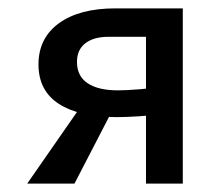

<svg xmlns="http://www.w3.org/2000/svg" viewBox="-20 -439 525 459"><path d="M329 0V-351H239Q204 -351 184 -335.5Q164 -320 164 -291Q164 -257 189.5 -240Q215 -223 262 -223Q281 -223 312.5 -225.5Q344 -228 369 -232V-167Q343 -163 312 -161Q281 -159 260 -159Q170 -159 121 -190.5Q72 -222 72 -285Q72 -348 121 -383.5Q170 -419 256 -419H417V0ZM45 0 184 -200 246 -170 158 0Z"/></svg>

Font: Ysabeau SemiBold
Style: Regular
Weight: 600
Designer: Christian Thalmann (Catharsis Fonts)
Version: Version 2.000;gftools[0.9.27.dev2+g8671c4b]